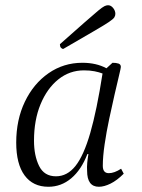

<svg xmlns="http://www.w3.org/2000/svg" viewBox="-20 -702 542 734"><path d="M165 12Q106 12 74 -31.5Q42 -75 42 -157Q42 -244 75 -313Q108 -382 165.5 -422Q223 -462 295 -462Q348 -462 387 -441L410 -462Q424 -462 433 -459Q442 -456 442 -446Q442 -442 435 -413Q428 -384 418 -340.5Q408 -297 397.5 -247.5Q387 -198 380 -150.5Q373 -103 373 -68Q373 -40 396 -40Q417 -40 443 -57L453 -38Q427 -12 402.5 0Q378 12 358 12Q313 12 313 -49Q312 -63 313.5 -79.5Q315 -96 318 -113H314Q291 -53 252.5 -20.5Q214 12 165 12ZM110 -164Q110 -107 129.5 -67.5Q149 -28 194 -28Q237 -28 268.5 -67.5Q300 -107 325 -193.5Q350 -280 372 -421Q359 -426 341.5 -429.5Q324 -433 301 -433Q246 -433 203 -398.5Q160 -364 135 -303.5Q110 -243 110 -164ZM222 -515Q217 -515 213 -519.5Q209 -524 209 -533Q269 -586 303.5 -616.5Q338 -647 355 -661Q372 -675 379.5 -678.5Q387 -682 393 -682Q404 -682 412.5 -671.5Q421 -661 421 -649Q421 -642 417 -635.5Q413 -629 395 -617Q377 -605 336.5 -581.5Q296 -558 222 -515Z"/></svg>

Font: Petrona Light
Style: Italic
Weight: 300
Italic angle: -9°
Designer: Ringo R. Seeber
Foundry: Ringo R. Seeber
Version: Version 2.001; ttfautohint (v1.8.3)